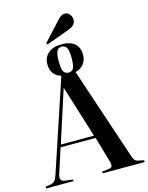

<svg xmlns="http://www.w3.org/2000/svg" viewBox="-162 -1227 1021 1323"><g transform="rotate(-15 348.5 -565.5)"><path d="M264.2 -956.1 256.8 -965.8 386.2 -1106Q411.1 -1130.9 431.2 -1130.9Q453.1 -1130.9 467 -1113.8Q481 -1096.7 481 -1075.2Q481 -1036.1 434.1 -1018.1ZM-2.9 0V-12.2L33.2 -18.1Q52.7 -22 63 -32.5Q73.2 -43 84 -74.2L299.8 -723.1Q263.7 -732.9 245.4 -759.3Q227.1 -785.6 227.1 -824.2Q227.1 -873 261.7 -902.6Q296.4 -932.1 356.9 -932.1Q418.5 -932.1 450.2 -904.1Q481.9 -876 481.9 -825.2Q481.9 -786.1 460.7 -759Q439.5 -731.9 400.9 -722.2L618.2 -73.2Q627.9 -43.5 636.2 -33.4Q644.5 -23.4 666 -20L700.2 -13.2V0H400.9V-12.2L449.2 -18.1Q468.3 -20 472.4 -31.2Q476.6 -42.5 469.2 -68.8L417 -248H167L110.8 -74.2Q102.1 -47.9 108.6 -33.9Q115.2 -20 138.2 -18.1L192.9 -11.2V0ZM355 -731Q379.9 -731 389.9 -751.5Q399.9 -772 399.9 -824.2Q399.9 -875.5 388.9 -895.8Q377.9 -916 353 -916Q328.1 -916 318.1 -895.5Q308.1 -875 308.1 -824.2Q308.1 -772 318.6 -751.5Q329.1 -731 355 -731ZM173.8 -266.1H410.2L294.9 -636.2H293Z"/></g></svg>

Font: Display Semibold
Style: Regular
Weight: 600
Designer: Latin by Veronika Burian and Jose Scaglione. Greek by Irene Vlachou. Cyrillic by Vera Evstafieva.
Foundry: TypeTogether
Version: Version 3.002